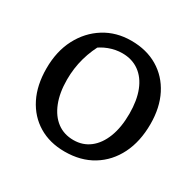

<svg xmlns="http://www.w3.org/2000/svg" viewBox="-148 -828 1018 1001"><g transform="rotate(30 361.5 -327.5)"><path d="M356 10Q266 10 199 -30.5Q132 -71 95 -144.5Q58 -218 58 -319Q58 -422 98.5 -499.5Q139 -577 209.5 -621Q280 -665 370 -665Q462 -665 530 -624.5Q598 -584 635.5 -510.5Q673 -437 673 -338Q673 -233 634 -155Q595 -77 524 -33.5Q453 10 356 10ZM366 -65Q422 -65 463.5 -97Q505 -129 528 -188.5Q551 -248 551 -330Q551 -410 528.5 -467Q506 -524 463.5 -554.5Q421 -585 362 -585Q322 -585 282 -570Q242 -555 207 -525L251 -577Q180 -458 180 -322Q180 -243 203 -185Q226 -127 267.5 -96Q309 -65 366 -65Z"/></g></svg>

Font: Piazzolla 24pt SemiBold
Style: Regular
Weight: 600
Designer: Juan Pablo del Peral
Foundry: Huerta Tipografica
Version: Version 2.005